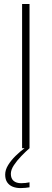

<svg xmlns="http://www.w3.org/2000/svg" viewBox="-20 -758 264 982"><path d="M93 0V-737.5H131V0ZM131 174.5V200Q122 201.5 109.2 202.8Q96.5 204 85 204Q63 204 45.2 197Q27.5 190 17 174.8Q6.5 159.5 6.5 135Q6.5 111 21.5 86.5Q36.5 62 59.5 39.5Q82.5 17 105.5 0H131Q111 17.5 88.8 40.5Q66.5 63.5 51 87Q35.5 110.5 35.5 131Q35.5 155 49.5 167Q63.5 179 88 179Q98.5 179 110.5 177.8Q122.5 176.5 131 174.5Z"/></svg>

Font: Epilogue ExtraLight
Style: Regular
Weight: 250
Designer: Tyler Finck
Foundry: Etcetera Type Co
Version: Version 2.112